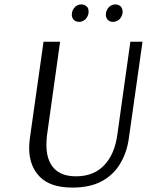

<svg xmlns="http://www.w3.org/2000/svg" viewBox="-20 -839 665 869"><path d="M475 -809Q488 -819 502 -819Q517 -819 527 -809Q535 -799 535 -786Q535 -766 519 -750Q506 -740 491 -740Q477 -740 467 -750Q459 -760 459 -773Q459 -793 475 -809ZM321 -809Q334 -819 348 -819Q363 -819 373 -809Q378 -805 379.5 -798.5Q381 -792 381 -786Q381 -766 365 -750Q352 -740 338 -740Q323 -740 313 -750Q305 -760 305 -773Q305 -793 321 -809ZM308 10Q208 10 160 -39Q112 -88 112 -169Q112 -190 115 -212L177 -650H252L193 -229Q190 -205 190 -184Q190 -115 223.5 -78Q257 -41 324 -41Q404 -41 451.5 -91Q499 -141 511 -229L570 -650H625L563 -212Q554 -148 523.5 -97.5Q493 -47 440 -18.5Q387 10 308 10Z"/></svg>

Font: Arsenal SC
Style: Italic
Weight: 400
Italic angle: -9.10001°
Designer: Andrij Shevchenko
Foundry: Stairsfor
Version: Version 2.001; ttfautohint (v1.8.4.7-5d5b)